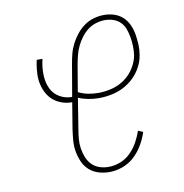

<svg xmlns="http://www.w3.org/2000/svg" viewBox="-66 -591 632 661"><g transform="rotate(-10 250.0 -260.0)"><path d="M265 8Q246 8 227.5 2.5Q209 -3 195 -15.5Q181 -28 173.5 -45Q166 -62 162.5 -81Q159 -100 160.5 -120Q162 -140 165 -160L180 -251Q162 -251 145.5 -256.5Q129 -262 116 -272.5Q103 -283 94.5 -298Q86 -313 82 -330Q78 -347 78.5 -365Q79 -383 82 -401L85 -416H105L102 -401Q98 -378 99.5 -354.5Q101 -331 110.5 -311.5Q120 -292 139.5 -280.5Q159 -269 183 -269L202 -380Q205 -398 209.5 -415.5Q214 -433 222.5 -449.5Q231 -466 243 -481Q255 -496 270.5 -507Q286 -518 304 -523Q322 -528 340 -528Q358 -528 375 -522.5Q392 -517 404.5 -505.5Q417 -494 424.5 -478Q432 -462 435 -444.5Q438 -427 439 -408.5Q440 -390 437 -372Q433 -345 417.5 -320.5Q402 -296 378.5 -279.5Q355 -263 328 -256Q301 -249 274 -249Q255 -249 236.5 -252.5Q218 -256 202 -263L185 -157Q182 -140 180.5 -123Q179 -106 181.5 -89.5Q184 -73 190 -58Q196 -43 206.5 -32Q217 -21 232.5 -15.5Q248 -10 265 -10Q286 -10 306.5 -18Q327 -26 342.5 -41.5Q358 -57 368.5 -76Q379 -95 386 -115L403 -108Q396 -86 383.5 -64.5Q371 -43 353 -26Q335 -9 311.5 -0.5Q288 8 265 8ZM275 -267Q298 -267 322 -273Q346 -279 366.5 -293.5Q387 -308 400.5 -329.5Q414 -351 418 -374Q420 -390 419.5 -405.5Q419 -421 416.5 -436Q414 -451 409 -465Q404 -479 394 -489.5Q384 -500 369.5 -505Q355 -510 340 -510Q324 -510 308 -505Q292 -500 279 -490Q266 -480 256 -466.5Q246 -453 239 -438.5Q232 -424 228 -408.5Q224 -393 221 -377L205 -282Q221 -274 238.5 -270.5Q256 -267 275 -267Z"/></g></svg>

Font: Iosevka Curly Slab Thin
Style: Italic
Weight: 100
Italic angle: -9°
Monospace: yes
Designer: Belleve Invis
Foundry: Belleve Invis
Version: Version 22.1.2; ttfautohint (v1.8.4)